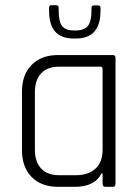

<svg xmlns="http://www.w3.org/2000/svg" viewBox="-20 -723 542 743"><path d="M377 -143V-456Q377 -465 367 -465H209Q163 -465 139 -439Q115 -413 115 -366V-144Q115 -97 139 -71Q163 -45 209 -45H274Q322 -45 349.5 -70.5Q377 -96 377 -143ZM269 0H205Q140 0 102.5 -38Q65 -76 65 -142V-368Q65 -434 102.5 -472Q140 -510 205 -510H417Q427 -510 427 -498V-12Q427 0 417 0H388Q377 0 377 -12V-52H373Q347 0 269 0ZM170 -681V-693Q170 -703 179 -703H197Q207 -703 207 -693V-682Q207 -639 220.5 -622Q234 -605 267 -605H272Q306 -605 320 -622.5Q334 -640 334 -682V-692Q334 -702 343 -702H360Q369 -702 369 -692V-681Q369 -574 274 -574H264Q170 -574 170 -681Z"/></svg>

Font: Rajdhani
Style: Regular
Weight: 400
Designer: Satya Rajpurohit, Jyotish Sonowal
Foundry: Indian Type Foundry
Version: Version 1.201;PS 1.0;hotconv 1.0.78;makeotf.lib2.5.61930; tt